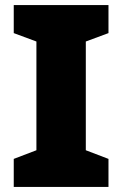

<svg xmlns="http://www.w3.org/2000/svg" viewBox="-20 -785 480 754"><path d="M406 -51V-161L317 -195V-622L406 -655V-765H34V-655L123 -622V-195L34 -161V-51Z"/></svg>

Font: Noto Sans Tamil UI Black
Style: Regular
Weight: 900
Designer: Jelle Bosma - Monotype Design Team
Foundry: Monotype Imaging Inc.
Version: Version 2.004